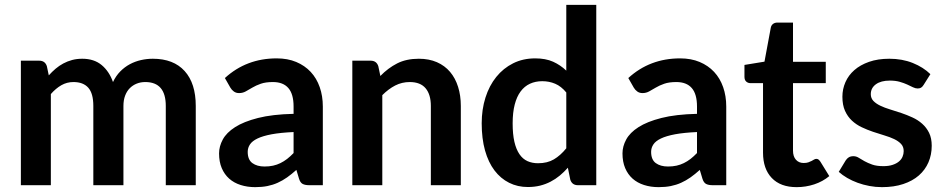

<svg xmlns="http://www.w3.org/2000/svg" viewBox="-20 -763 3892 791"><path d="M66 0V-513H141.5Q165.5 -513 173 -490.5L181 -452.5Q194.5 -467.5 209.2 -480Q224 -492.5 240.8 -501.5Q257.5 -510.5 277 -515.8Q296.5 -521 319 -521Q367.5 -521 398.8 -495Q430 -469 445.5 -425Q457.5 -450.5 475.5 -468.8Q493.5 -487 515 -498.5Q536.5 -510 560.8 -515.5Q585 -521 609.5 -521Q695 -521 740.8 -470.2Q786.5 -419.5 786.5 -326.5V0H663V-326.5Q663 -425 578.5 -425Q559.5 -425 543.2 -418.5Q527 -412 514.8 -399.8Q502.5 -387.5 495.5 -369Q488.5 -350.5 488.5 -326.5V0H364.5V-326.5Q364.5 -378 343.8 -401.5Q323 -425 282.5 -425Q255.5 -425 232.5 -411.8Q209.5 -398.5 189.5 -375.5V0Z M1310 0H1254.5Q1237 0 1227 -5.2Q1217 -10.5 1212 -26.5L1201 -63Q1181.5 -45.5 1162.8 -32.2Q1144 -19 1124 -10Q1104 -1 1081.5 3.5Q1059 8 1031.5 8Q999 8 971.5 -0.8Q944 -9.5 924.2 -27Q904.5 -44.5 893.5 -70.5Q882.5 -96.5 882.5 -131Q882.5 -160 897.8 -188.2Q913 -216.5 948.5 -239.2Q984 -262 1043 -277Q1102 -292 1189.5 -294V-324Q1189.5 -375.5 1168 -400.2Q1146.5 -425 1104.5 -425Q1074.5 -425 1054.5 -418Q1034.5 -411 1019.8 -402.2Q1005 -393.5 992.5 -386.5Q980 -379.5 965 -379.5Q952.5 -379.5 943.5 -386Q934.5 -392.5 929 -402L906.5 -441.5Q995 -522.5 1120 -522.5Q1165 -522.5 1200.2 -507.8Q1235.5 -493 1260 -466.8Q1284.5 -440.5 1297.2 -404Q1310 -367.5 1310 -324ZM1070 -77Q1089 -77 1105 -80.5Q1121 -84 1135.2 -91Q1149.5 -98 1162.8 -108.2Q1176 -118.5 1189.5 -132.5V-219Q1135.5 -216.5 1099.2 -209.8Q1063 -203 1041 -192.5Q1019 -182 1009.8 -168Q1000.5 -154 1000.5 -137.5Q1000.5 -105 1019.8 -91Q1039 -77 1070 -77Z M1431.5 0V-513H1507Q1531 -513 1538.5 -490.5L1547 -450Q1578.5 -482.5 1616.2 -501.8Q1654 -521 1705.5 -521Q1747.5 -521 1780 -506.8Q1812.5 -492.5 1834.2 -466.8Q1856 -441 1867.2 -405.2Q1878.5 -369.5 1878.5 -326.5V0H1755V-326.5Q1755 -373.5 1733.5 -399.2Q1712 -425 1668 -425Q1636 -425 1608.2 -410.8Q1580.5 -396.5 1555 -371V0Z M2361 0Q2337 0 2329.5 -22.5L2319.5 -72Q2303.5 -54 2286 -39.5Q2268.5 -25 2248.2 -14.5Q2228 -4 2204.8 1.8Q2181.5 7.5 2154.5 7.5Q2112.5 7.5 2077.5 -10Q2042.5 -27.5 2017.2 -60.8Q1992 -94 1978.2 -143Q1964.5 -192 1964.5 -255Q1964.5 -312 1980 -361Q1995.5 -410 2024.5 -446Q2053.5 -482 2094 -502.2Q2134.5 -522.5 2185 -522.5Q2228 -522.5 2258.5 -508.8Q2289 -495 2313 -472V-743H2436.5V0ZM2196.5 -90.5Q2235 -90.5 2262 -106.5Q2289 -122.5 2313 -152V-382Q2292 -407.5 2267.2 -418Q2242.5 -428.5 2214 -428.5Q2186 -428.5 2163.2 -418Q2140.5 -407.5 2124.8 -386.2Q2109 -365 2100.5 -332.2Q2092 -299.5 2092 -255Q2092 -210 2099.2 -178.8Q2106.5 -147.5 2120 -127.8Q2133.5 -108 2153 -99.2Q2172.5 -90.5 2196.5 -90.5Z M2972 0H2916.5Q2899 0 2889 -5.2Q2879 -10.5 2874 -26.5L2863 -63Q2843.5 -45.5 2824.8 -32.2Q2806 -19 2786 -10Q2766 -1 2743.5 3.5Q2721 8 2693.5 8Q2661 8 2633.5 -0.8Q2606 -9.5 2586.2 -27Q2566.5 -44.5 2555.5 -70.5Q2544.5 -96.5 2544.5 -131Q2544.5 -160 2559.8 -188.2Q2575 -216.5 2610.5 -239.2Q2646 -262 2705 -277Q2764 -292 2851.5 -294V-324Q2851.5 -375.5 2830 -400.2Q2808.5 -425 2766.5 -425Q2736.5 -425 2716.5 -418Q2696.5 -411 2681.8 -402.2Q2667 -393.5 2654.5 -386.5Q2642 -379.5 2627 -379.5Q2614.5 -379.5 2605.5 -386Q2596.5 -392.5 2591 -402L2568.5 -441.5Q2657 -522.5 2782 -522.5Q2827 -522.5 2862.2 -507.8Q2897.5 -493 2922 -466.8Q2946.5 -440.5 2959.2 -404Q2972 -367.5 2972 -324ZM2732 -77Q2751 -77 2767 -80.5Q2783 -84 2797.2 -91Q2811.5 -98 2824.8 -108.2Q2838 -118.5 2851.5 -132.5V-219Q2797.5 -216.5 2761.2 -209.8Q2725 -203 2703 -192.5Q2681 -182 2671.8 -168Q2662.5 -154 2662.5 -137.5Q2662.5 -105 2681.8 -91Q2701 -77 2732 -77Z M3262 8Q3195.5 8 3159.5 -29.8Q3123.5 -67.5 3123.5 -134V-420.5H3071.5Q3061.5 -420.5 3054.2 -427Q3047 -433.5 3047 -446.5V-495.5L3129.5 -509L3155.5 -649Q3157.5 -659 3164.8 -664.5Q3172 -670 3183 -670H3247V-508.5H3382V-420.5H3247V-142.5Q3247 -118.5 3259 -105Q3271 -91.5 3291 -91.5Q3302.5 -91.5 3310.2 -94.2Q3318 -97 3323.8 -100Q3329.5 -103 3334 -105.8Q3338.5 -108.5 3343 -108.5Q3348.5 -108.5 3352 -105.8Q3355.5 -103 3359.5 -97.5L3396.5 -37.5Q3369.5 -15 3334.5 -3.5Q3299.5 8 3262 8Z M3785 -413Q3780 -405 3774.5 -401.8Q3769 -398.5 3760.5 -398.5Q3751.5 -398.5 3741.2 -403.5Q3731 -408.5 3717.5 -414.8Q3704 -421 3686.5 -426Q3669 -431 3646 -431Q3609.5 -431 3588.5 -415.8Q3567.5 -400.5 3567.5 -375Q3567.5 -358.5 3578.2 -347.2Q3589 -336 3606.8 -327.5Q3624.5 -319 3647 -312.2Q3669.5 -305.5 3693 -297.5Q3716.5 -289.5 3739 -279.2Q3761.5 -269 3779.2 -253.2Q3797 -237.5 3807.8 -215.5Q3818.5 -193.5 3818.5 -162.5Q3818.5 -125.5 3805 -94.2Q3791.5 -63 3765.5 -40.2Q3739.5 -17.5 3701.2 -4.8Q3663 8 3613.5 8Q3587 8 3561.8 3.2Q3536.5 -1.5 3513.2 -10Q3490 -18.5 3470.2 -30Q3450.5 -41.5 3435.5 -55L3464 -102Q3469.5 -110.5 3477 -115Q3484.5 -119.5 3496 -119.5Q3507.5 -119.5 3517.8 -113Q3528 -106.5 3541.5 -99Q3555 -91.5 3573.2 -85Q3591.5 -78.5 3619.5 -78.5Q3641.5 -78.5 3657.2 -83.8Q3673 -89 3683.2 -97.5Q3693.5 -106 3698.2 -117.2Q3703 -128.5 3703 -140.5Q3703 -158.5 3692.2 -170Q3681.5 -181.5 3663.8 -190Q3646 -198.5 3623.2 -205.2Q3600.5 -212 3576.8 -220Q3553 -228 3530.2 -238.8Q3507.5 -249.5 3489.8 -266Q3472 -282.5 3461.2 -306.5Q3450.5 -330.5 3450.5 -364.5Q3450.5 -396 3463 -424.5Q3475.5 -453 3499.8 -474.2Q3524 -495.5 3560.2 -508.2Q3596.5 -521 3644 -521Q3697 -521 3740.5 -503.5Q3784 -486 3813 -457.5Z"/></svg>

Font: Lato TR
Style: Bold
Weight: 700
Designer: Lukasz Dziedzic
Foundry: tyPoland Lukasz Dziedzic
Version: Version 1.104 2013